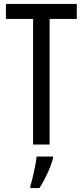

<svg xmlns="http://www.w3.org/2000/svg" viewBox="-20 -734 421 975"><path d="M232 0H148V-638H10V-714H370V-638H232ZM249 71Q239 108 219.5 149.5Q200 191 180 221H134V210Q140 192 146.5 164.5Q153 137 158.5 109Q164 81 166 61H249Z"/></svg>

Font: Noto Sans Gurmukhi ExtraCondensed
Style: Regular
Weight: 400
Width: 2
Designer: Jelle Bosma - Monotype Design Team
Foundry: Monotype Imaging Inc.
Version: Version 2.004; ttfautohint (v1.8.4.7-5d5b)